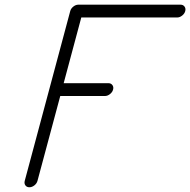

<svg xmlns="http://www.w3.org/2000/svg" viewBox="-20 -789 801 809"><path d="M310.1 -769.3H740.7Q751.7 -769.3 757.6 -761.2Q763.4 -753.2 760.5 -742.2Q757.6 -731.2 747.4 -723.3Q737.3 -715.3 726.3 -715.3H322.5L248.3 -438.5H436.8Q447.8 -438.5 453.6 -430.5Q459.5 -422.6 456.5 -411.6Q453.6 -400.6 443.5 -392.6Q433.3 -384.5 422.4 -384.5H233.9L137.9 -26.9Q135 -15.9 124.9 -7.9Q114.7 0 103.8 0Q92.8 0 87 -7.9Q81.3 -15.9 84.2 -26.9Q116.2 -146.2 180.1 -384.6Q243.9 -623 275.9 -742.2Q278.8 -753.2 288.9 -761.2Q299.1 -769.3 310.1 -769.3Z"/></svg>

Font: Tecnico
Style: FinoInclinado
Weight: 400
Italic angle: -15°
Version: Version 1.3